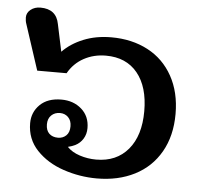

<svg xmlns="http://www.w3.org/2000/svg" viewBox="-47 -634 733 697"><g transform="rotate(5 320.0 -286.0)"><path d="M72 -165Q72 -205 100 -232.5Q128 -260 178 -260Q222 -260 251.5 -234Q281 -208 281 -165Q281 -143 270.5 -126Q260 -109 242 -100Q232 -95 216 -91Q233 -73 262 -63.5Q291 -54 322 -54Q396 -54 438.5 -104.5Q481 -155 481 -244Q481 -333 440 -383Q399 -433 325 -433Q281 -433 245 -413.5Q209 -394 188 -357H81L27 -522Q23 -533 23 -546Q23 -563 37.5 -574.5Q52 -586 73 -586Q131 -586 141 -532L162 -433Q192 -464 237.5 -482.5Q283 -501 339 -501Q414 -501 472 -470.5Q530 -440 562.5 -381.5Q595 -323 595 -244Q595 -164 561.5 -105.5Q528 -47 468 -16.5Q408 14 330 14Q268 14 208.5 -6Q149 -26 110.5 -66.5Q72 -107 72 -165ZM219 -166Q219 -187 207 -199Q195 -211 177 -211Q158 -211 145.5 -199Q133 -187 133 -166Q133 -144 145 -132.5Q157 -121 177 -121Q195 -121 207 -132.5Q219 -144 219 -166Z"/></g></svg>

Font: MaitreeSemiBold
Style: Regular
Weight: 600
Designer: CadsonDemak Team
Foundry: CadsonDemak
Version: Version 1.000